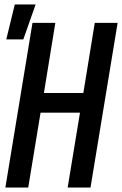

<svg xmlns="http://www.w3.org/2000/svg" viewBox="-20 -837 545 857"><path d="M4 0 125 -735H227L176 -422H352L403 -735H505L384 0H282L337 -334H161L106 0ZM8 -661 46 -817H139L84 -661Z"/></svg>

Font: Iosevka Curly Semibold
Style: Italic
Weight: 600
Italic angle: -9°
Monospace: yes
Designer: Belleve Invis
Foundry: Belleve Invis
Version: Version 22.1.2; ttfautohint (v1.8.4)